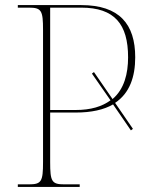

<svg xmlns="http://www.w3.org/2000/svg" viewBox="-20 -734 602 754"><path d="M50 0H293V-10H233C183 -10 177 -21 177 -98V-292H277C339 -292 388 -303 424 -324L494 -222L502 -228L432 -330C489 -368 511 -432 511 -509C511 -639 449 -714 299 -714H50V-704H93C143 -704 149 -693 149 -616V-98C149 -21 143 -10 93 -10H50ZM276 -302H177V-704H299C430 -704 483 -639 483 -509C483 -445 468 -384 422 -345L349 -451L341 -445L414 -340C381 -316 338 -302 276 -302Z"/></svg>

Font: Noto Serif Display Thin
Style: Regular
Weight: 100
Designer: Monotype Design Team
Foundry: Monotype Imaging Inc.
Version: Version 2.009